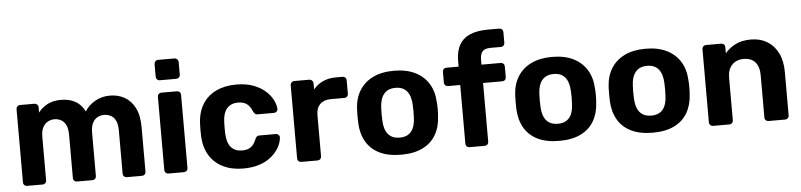

<svg xmlns="http://www.w3.org/2000/svg" viewBox="-45 -980 5134 1230"><g transform="rotate(-5 2522.0 -365.0)"><path d="M87 0Q77 0 70 -7Q63 -14 63 -25V-495Q63 -506 70 -513Q77 -520 87 -520H180Q190 -520 197.5 -513Q205 -506 205 -495V-461Q225 -489 260.5 -509Q296 -529 345 -530Q461 -532 504 -442Q527 -481 570.5 -505.5Q614 -530 666 -530Q718 -530 760 -506.5Q802 -483 826.5 -434.5Q851 -386 851 -310V-25Q851 -14 844 -7Q837 0 827 0H728Q718 0 711 -7Q704 -14 704 -25V-302Q704 -343 692 -366.5Q680 -390 660.5 -400Q641 -410 617 -410Q596 -410 576.5 -400Q557 -390 544.5 -366.5Q532 -343 532 -302V-25Q532 -14 525 -7Q518 0 507 0H409Q398 0 391 -7Q384 -14 384 -25V-302Q384 -343 372 -366.5Q360 -390 340.5 -400Q321 -410 298 -410Q277 -410 257 -399.5Q237 -389 224.5 -366Q212 -343 212 -303V-25Q212 -14 205 -7Q198 0 188 0Z M996 0Q986 0 979 -7Q972 -14 972 -25V-495Q972 -506 979 -513Q986 -520 996 -520H1096Q1107 -520 1114 -513Q1121 -506 1121 -495V-25Q1121 -14 1114 -7Q1107 0 1096 0ZM993 -600Q983 -600 976 -607Q969 -614 969 -625V-705Q969 -716 976 -723.5Q983 -731 993 -731H1098Q1109 -731 1116.5 -723.5Q1124 -716 1124 -705V-625Q1124 -614 1116.5 -607Q1109 -600 1098 -600Z M1477 10Q1404 10 1348.5 -17Q1293 -44 1261 -95.5Q1229 -147 1226 -219Q1225 -235 1225 -259.5Q1225 -284 1226 -300Q1229 -373 1260.5 -424.5Q1292 -476 1348 -503Q1404 -530 1477 -530Q1544 -530 1591 -511.5Q1638 -493 1668 -465Q1698 -437 1712.5 -406.5Q1727 -376 1728 -353Q1729 -343 1721.5 -335.5Q1714 -328 1704 -328H1597Q1587 -328 1581.5 -333.5Q1576 -339 1571 -349Q1557 -384 1535 -399Q1513 -414 1480 -414Q1435 -414 1409 -385Q1383 -356 1381 -295Q1380 -256 1381 -224Q1384 -162 1409.5 -134Q1435 -106 1480 -106Q1515 -106 1536 -121Q1557 -136 1571 -171Q1575 -181 1581 -186.5Q1587 -192 1597 -192H1704Q1714 -192 1721.5 -184.5Q1729 -177 1728 -167Q1727 -150 1718.5 -127Q1710 -104 1691.5 -80Q1673 -56 1644 -35.5Q1615 -15 1573.5 -2.5Q1532 10 1477 10Z M1850 0Q1840 0 1833 -7Q1826 -14 1826 -25V-495Q1826 -505 1833 -512.5Q1840 -520 1850 -520H1948Q1958 -520 1965.5 -512.5Q1973 -505 1973 -495V-455Q1998 -486 2034.5 -503Q2071 -520 2119 -520H2162Q2172 -520 2179 -513Q2186 -506 2186 -495V-409Q2186 -398 2179 -391Q2172 -384 2162 -384H2074Q2030 -384 2005 -359.5Q1980 -335 1980 -290V-25Q1980 -14 1973 -7Q1966 0 1955 0Z M2493 10Q2410 10 2354 -17.5Q2298 -45 2268.5 -96Q2239 -147 2236 -215Q2235 -235 2235 -260.5Q2235 -286 2236 -305Q2239 -374 2270 -424.5Q2301 -475 2357 -502.5Q2413 -530 2493 -530Q2572 -530 2628 -502.5Q2684 -475 2715 -424.5Q2746 -374 2749 -305Q2751 -286 2751 -260.5Q2751 -235 2749 -215Q2746 -147 2716.5 -96Q2687 -45 2631 -17.5Q2575 10 2493 10ZM2493 -100Q2542 -100 2567 -130.5Q2592 -161 2594 -220Q2595 -235 2595 -260Q2595 -285 2594 -300Q2592 -358 2567 -389Q2542 -420 2493 -420Q2444 -420 2418.5 -389Q2393 -358 2391 -300Q2390 -285 2390 -260Q2390 -235 2391 -220Q2393 -161 2418.5 -130.5Q2444 -100 2493 -100Z M2933 0Q2922 0 2915 -7Q2908 -14 2908 -25V-402H2830Q2819 -402 2812 -409Q2805 -416 2805 -427V-495Q2805 -506 2812 -513Q2819 -520 2830 -520H2908V-556Q2908 -620 2932 -661Q2956 -702 3002 -721Q3048 -740 3115 -740H3188Q3199 -740 3206 -733Q3213 -726 3213 -715V-647Q3213 -636 3206 -629Q3199 -622 3188 -622H3121Q3084 -622 3069.5 -604Q3055 -586 3055 -551V-520H3178Q3189 -520 3196 -513Q3203 -506 3203 -495V-427Q3203 -416 3196 -409Q3189 -402 3178 -402H3055V-25Q3055 -14 3048 -7Q3041 0 3031 0Z M3510 10Q3427 10 3371 -17.5Q3315 -45 3285.5 -96Q3256 -147 3253 -215Q3252 -235 3252 -260.5Q3252 -286 3253 -305Q3256 -374 3287 -424.5Q3318 -475 3374 -502.5Q3430 -530 3510 -530Q3589 -530 3645 -502.5Q3701 -475 3732 -424.5Q3763 -374 3766 -305Q3768 -286 3768 -260.5Q3768 -235 3766 -215Q3763 -147 3733.5 -96Q3704 -45 3648 -17.5Q3592 10 3510 10ZM3510 -100Q3559 -100 3584 -130.5Q3609 -161 3611 -220Q3612 -235 3612 -260Q3612 -285 3611 -300Q3609 -358 3584 -389Q3559 -420 3510 -420Q3461 -420 3435.5 -389Q3410 -358 3408 -300Q3407 -285 3407 -260Q3407 -235 3408 -220Q3410 -161 3435.5 -130.5Q3461 -100 3510 -100Z M4111 10Q4028 10 3972 -17.5Q3916 -45 3886.5 -96Q3857 -147 3854 -215Q3853 -235 3853 -260.5Q3853 -286 3854 -305Q3857 -374 3888 -424.5Q3919 -475 3975 -502.5Q4031 -530 4111 -530Q4190 -530 4246 -502.5Q4302 -475 4333 -424.5Q4364 -374 4367 -305Q4369 -286 4369 -260.5Q4369 -235 4367 -215Q4364 -147 4334.5 -96Q4305 -45 4249 -17.5Q4193 10 4111 10ZM4111 -100Q4160 -100 4185 -130.5Q4210 -161 4212 -220Q4213 -235 4213 -260Q4213 -285 4212 -300Q4210 -358 4185 -389Q4160 -420 4111 -420Q4062 -420 4036.5 -389Q4011 -358 4009 -300Q4008 -285 4008 -260Q4008 -235 4009 -220Q4011 -161 4036.5 -130.5Q4062 -100 4111 -100Z M4498 0Q4488 0 4481 -7Q4474 -14 4474 -25V-495Q4474 -506 4481 -513Q4488 -520 4498 -520H4596Q4607 -520 4614 -513Q4621 -506 4621 -495V-456Q4647 -488 4688 -509Q4729 -530 4788 -530Q4847 -530 4891.5 -503.5Q4936 -477 4961.5 -426.5Q4987 -376 4987 -304V-25Q4987 -14 4979.5 -7Q4972 0 4962 0H4856Q4845 0 4838 -7Q4831 -14 4831 -25V-298Q4831 -351 4805.5 -380.5Q4780 -410 4731 -410Q4684 -410 4656 -380.5Q4628 -351 4628 -298V-25Q4628 -14 4621 -7Q4614 0 4604 0Z"/></g></svg>

Font: Rubik Light SemiBold
Style: Regular
Weight: 600
Version: Version 2.300;gftools[0.9.30]